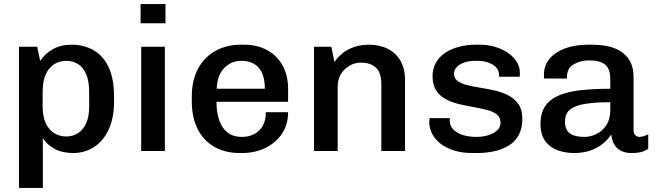

<svg xmlns="http://www.w3.org/2000/svg" viewBox="-20 -740 3228 941"><path d="M73 181V-511H162L177 -442Q201 -478 240 -499.5Q279 -521 331 -521Q389 -521 436 -495.5Q483 -470 511 -413.5Q539 -357 539 -265V-244Q539 -161 512 -104Q485 -47 439.5 -18.5Q394 10 339 10Q285 10 247.5 -10.5Q210 -31 190 -63V181ZM305 -71Q337 -71 362.5 -87.5Q388 -104 402.5 -136.5Q417 -169 417 -217V-287Q417 -342 402.5 -376Q388 -410 362.5 -426Q337 -442 305 -442Q274 -442 247.5 -426.5Q221 -411 205 -377.5Q189 -344 189 -288V-217Q189 -168 204.5 -135.5Q220 -103 246.5 -87Q273 -71 305 -71Z M672 0V-511H788V0ZM669 -626V-720H791V-626Z M1155 10Q1085 10 1032 -19.5Q979 -49 949.5 -106Q920 -163 920 -244V-267Q920 -348 951.5 -405Q983 -462 1037.5 -491.5Q1092 -521 1162 -521H1175Q1240 -521 1289 -494.5Q1338 -468 1365 -419Q1392 -370 1392 -304V-241H1041Q1041 -188 1055 -149Q1069 -110 1096.5 -89.5Q1124 -69 1165 -69Q1199 -69 1225.5 -82.5Q1252 -96 1267.5 -123Q1283 -150 1283 -190H1392Q1392 -130 1362 -85Q1332 -40 1281 -15Q1230 10 1165 10ZM1042 -305H1278Q1278 -375 1247.5 -408.5Q1217 -442 1164 -442Q1114 -442 1079.5 -407.5Q1045 -373 1042 -305Z M1519 0V-511H1604L1619 -436Q1648 -478 1691 -499.5Q1734 -521 1787 -521Q1840 -521 1880 -501Q1920 -481 1942.5 -442.5Q1965 -404 1965 -348V0H1849V-327Q1849 -384 1822.5 -408.5Q1796 -433 1749 -433Q1718 -433 1692 -417.5Q1666 -402 1650.5 -376Q1635 -350 1635 -317V0Z M2295 10Q2244 10 2205 -2.5Q2166 -15 2139 -36Q2112 -57 2098 -84Q2084 -111 2084 -140Q2084 -146 2084 -150Q2084 -154 2085 -161H2185Q2184 -158 2184 -155.5Q2184 -153 2184 -151Q2184 -123 2202 -105Q2220 -87 2249.5 -78Q2279 -69 2315 -69Q2345 -69 2372 -77Q2399 -85 2416 -100.5Q2433 -116 2433 -139Q2433 -165 2415 -179Q2397 -193 2367.5 -201Q2338 -209 2302.5 -215Q2267 -221 2231 -229.5Q2195 -238 2165.5 -253.5Q2136 -269 2118 -296Q2100 -323 2100 -367Q2100 -403 2116 -432Q2132 -461 2161 -480.5Q2190 -500 2229 -510.5Q2268 -521 2313 -521H2329Q2371 -521 2407.5 -510Q2444 -499 2471 -480Q2498 -461 2513 -436Q2528 -411 2528 -383Q2528 -378 2527.5 -372Q2527 -366 2527 -364H2426V-374Q2426 -384 2421 -395.5Q2416 -407 2403 -417.5Q2390 -428 2368.5 -435Q2347 -442 2314 -442Q2284 -442 2263 -436Q2242 -430 2229 -420.5Q2216 -411 2210.5 -400Q2205 -389 2205 -379Q2205 -356 2223 -343Q2241 -330 2271 -322.5Q2301 -315 2337 -309.5Q2373 -304 2408.5 -295.5Q2444 -287 2474 -271Q2504 -255 2522 -228Q2540 -201 2540 -157Q2540 -111 2522.5 -78.5Q2505 -46 2474 -27Q2443 -8 2403.5 1Q2364 10 2320 10Z M2793 10Q2752 10 2714.5 -3Q2677 -16 2653 -47.5Q2629 -79 2629 -133Q2629 -188 2653.5 -222Q2678 -256 2723 -274Q2768 -292 2831 -298.5Q2894 -305 2971 -305V-353Q2971 -403 2945.5 -423.5Q2920 -444 2868 -444Q2825 -444 2792 -425Q2759 -406 2759 -365V-355H2647Q2646 -359 2646 -364.5Q2646 -370 2646 -375Q2646 -419 2673.5 -452Q2701 -485 2750 -503Q2799 -521 2862 -521H2879Q2983 -521 3034 -480Q3085 -439 3085 -365V-104Q3085 -85 3094 -77Q3103 -69 3114 -69Q3124 -69 3135.5 -73Q3147 -77 3157 -82V-11Q3144 -1 3124 4.5Q3104 10 3076 10Q3043 10 3021.5 -2Q3000 -14 2989 -34.5Q2978 -55 2976 -81Q2947 -38 2901 -14Q2855 10 2793 10ZM2843 -69Q2875 -69 2904 -83.5Q2933 -98 2952 -127Q2971 -156 2971 -200V-239Q2901 -239 2851 -231.5Q2801 -224 2775 -204Q2749 -184 2749 -144Q2749 -104 2773 -86.5Q2797 -69 2843 -69Z"/></svg>

Font: Chivo Medium
Style: Regular
Weight: 500
Designer: Hector Gatti
Foundry: Omnibus-Type
Version: Version 2.002